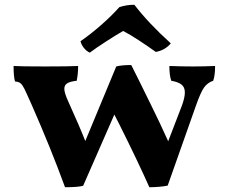

<svg xmlns="http://www.w3.org/2000/svg" viewBox="-20 -779 959 806"><path d="M883 -502Q883 -463 875 -440Q851 -432 836.5 -411.5Q822 -391 802 -334L684 0Q672 3 649.5 5Q627 7 607 7Q558 -103 480 -259Q477 -265 460 -298L329 1Q306 7 253 7Q194 -155 113 -339Q90 -391 82 -407Q74 -423 66 -429.5Q58 -436 43 -437Q37 -457 37 -502Q65 -500 170 -500Q269 -500 308 -502Q308 -469 302 -440Q275 -437 262.5 -429.5Q250 -422 250 -406Q250 -389 267 -352Q316 -244 338 -187L468 -500Q490 -506 531 -506L566 -436Q575 -417 613 -340.5Q651 -264 686 -186L743 -334Q756 -369 756 -391Q756 -413 742 -424Q728 -435 699 -440Q691 -462 691 -502Q741 -500 791 -500Q835 -500 883 -502ZM318 -606Q360 -635 404 -673.5Q448 -712 481 -749Q511 -759 544 -759Q605 -680 697 -597Q673 -568 634 -561Q602 -584 564 -609Q526 -634 497 -649Q472 -635 427 -606Q382 -577 357 -558Q343 -564 332 -578Q321 -592 318 -606Z"/></svg>

Font: Vollkorn SC
Style: Bold
Weight: 700
Designer: Friedrich Althausen
Foundry: Friedrich Althausen
Version: Version 4.015